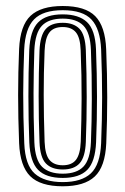

<svg xmlns="http://www.w3.org/2000/svg" viewBox="-20 -628 428 655"><path d="M194 7.5Q117.8 7.5 83.1 -26.9Q48.5 -61.2 45.2 -139.5Q41.8 -226.8 41.8 -303.5Q41.8 -380.2 45.2 -461.2Q48.8 -540.8 84.2 -574.1Q119.8 -607.5 194 -607.5Q270.8 -607.5 304.9 -572.9Q339 -538.2 342.2 -460.2Q345.8 -372.8 345.8 -296Q345.8 -219.2 342.5 -139Q338.8 -59 303.2 -25.8Q267.8 7.5 194 7.5ZM194 -6.8Q258.2 -6.8 290 -36.6Q321.8 -66.5 325 -139.5Q328.2 -219.5 328.4 -294.5Q328.5 -369.5 325 -459.5Q322 -528.8 292.4 -561Q262.8 -593.2 194 -593.2Q127 -593.2 96.4 -562.1Q65.8 -531 62.5 -458.5Q59.5 -386.8 59.2 -308.9Q59 -231 62.8 -139.2Q65.8 -65 98.5 -35.9Q131.2 -6.8 194 -6.8ZM194 -21Q137 -21 109.9 -48.6Q82.8 -76.2 80 -142.2Q77 -217.5 76.9 -298.6Q76.8 -379.8 79.8 -457.8Q82.8 -523.2 109.6 -551.1Q136.5 -579 194 -579Q248.8 -579 276.8 -552.6Q304.8 -526.2 307.5 -460.2Q310.8 -375 310.9 -297.9Q311 -220.8 307.8 -142.5Q304.8 -76.2 277.8 -48.6Q250.8 -21 194 -21ZM194 -35.5Q241.8 -35.5 264.8 -59.8Q287.8 -84 290.2 -143Q293 -210.2 293.2 -289.9Q293.5 -369.5 290.2 -457Q288 -516.8 264.5 -540.6Q241 -564.5 194 -564.5Q146 -564.5 123 -540.2Q100 -516 97.2 -457.2Q94.8 -389.8 94.4 -310.2Q94 -230.8 97.2 -142.5Q99.8 -82.5 123.6 -59Q147.5 -35.5 194 -35.5ZM194 -49.8Q156.2 -49.8 136.5 -70.4Q116.8 -91 114.8 -143.2Q108.8 -301 114.8 -456.2Q117 -506.8 135.6 -528.5Q154.2 -550.2 194 -550.2Q231.2 -550.2 251 -529.9Q270.8 -509.5 272.8 -456.8Q278.8 -293.2 272.8 -143.8Q270.8 -92.5 251.8 -71.1Q232.8 -49.8 194 -49.8ZM194 -64.2Q225.2 -64.2 239.5 -83.2Q253.8 -102.2 255.5 -144.8Q258 -214.8 258.4 -291.1Q258.8 -367.5 255.2 -456Q253.8 -499.8 238.8 -517.8Q223.8 -535.8 194 -535.8Q162.2 -535.8 148.1 -516.6Q134 -497.5 132.2 -455.5Q129 -378 129.1 -304.5Q129.2 -231 132.2 -143.8Q134 -99.5 149.2 -81.9Q164.5 -64.2 194 -64.2Z"/></svg>

Font: Big Shoulders Inline Display SemiBold
Style: Regular
Weight: 600
Designer: Patric King
Foundry: XO Type Co
Version: Version 1.000